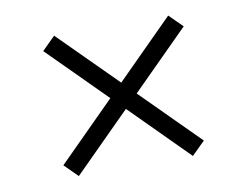

<svg xmlns="http://www.w3.org/2000/svg" viewBox="-57 -581 765 595"><g transform="rotate(-10 326.0 -284.0)"><path d="M505.3 -63.2 546.9 -104.4 367.2 -284.1 546.9 -463.8 505.3 -505 326 -325.6 146.3 -505 104.8 -463.8 284.4 -284.1 104.8 -104.4 146.3 -63.2 326 -242.9Z"/></g></svg>

Font: Karasuma Gothic
Style: Light
Weight: 300
Designer: Rasmus Andersson / Ryoko Nishizuka
Foundry: rsms
Version: Version 1.00